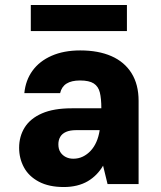

<svg xmlns="http://www.w3.org/2000/svg" viewBox="-20 -741 649 773"><path d="M237 12Q177 12 136.5 -9.5Q96 -31 76.5 -67Q57 -103 57 -146Q57 -192 79.5 -228Q102 -264 149 -284.5Q196 -305 269 -305H388Q388 -344 382 -368.5Q376 -393 357.5 -405Q339 -417 302 -417Q268 -417 248 -404.5Q228 -392 222 -366H78Q83 -418 111 -456.5Q139 -495 188 -516.5Q237 -538 303 -538Q376 -538 428.5 -515Q481 -492 509.5 -446.5Q538 -401 538 -335V0H413L395 -74Q384 -55 368.5 -39Q353 -23 333.5 -11.5Q314 0 289.5 6Q265 12 237 12ZM275 -102Q296 -102 313.5 -110.5Q331 -119 345 -134Q359 -149 368 -169.5Q377 -190 381 -215V-217H286Q262 -217 246 -210Q230 -203 222.5 -190Q215 -177 215 -160Q215 -141 223 -128.5Q231 -116 244.5 -109Q258 -102 275 -102ZM104 -616V-721H491V-616Z"/></svg>

Font: DM Sans 9pt Black
Style: Regular
Weight: 900
Version: Version 4.004;gftools[0.9.30]